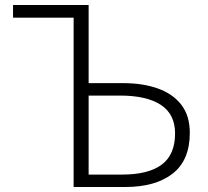

<svg xmlns="http://www.w3.org/2000/svg" viewBox="-20 -749 832 769"><path d="M274.9 0V-678.2H32.2V-729H335V-416H474.1Q551.8 -416 611.8 -394.8Q671.9 -373.5 706.1 -329.6Q740.2 -285.6 740.2 -216.8Q740.2 -107.4 671.6 -53.7Q603 0 481 0ZM335 -49.8H469.2Q574.2 -49.8 627.7 -89.6Q681.2 -129.4 681.2 -214.8Q681.2 -291.5 624.3 -328.9Q567.4 -366.2 460.9 -366.2H335Z"/></svg>

Font: Source Han Sans CN Light
Style: Regular
Weight: 300
Designer: Ryoko NISHIZUKA  (kana, bopomofo & ideographs); Paul D. Hunt (Latin, Greek & Cyrillic); Sandoll Communications , Soo-you
Foundry: Adobe
Version: Version 2.000;hotconv 1.0.107;makeotfexe 2.5.65593